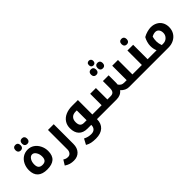

<svg xmlns="http://www.w3.org/2000/svg" viewBox="137 -2073 3521 3521"><g transform="rotate(-45 1898.0 -312.0)"><path d="M314 9.8Q191.9 9.8 128.4 -48.3Q64.9 -106.4 64.9 -220.2Q64.9 -297.9 96.9 -364Q128.9 -430.2 186 -467.5Q243.2 -504.9 316.9 -504.9Q384.8 -504.9 440.4 -468.8Q496.1 -432.6 531 -365Q565.9 -297.4 565.9 -220.2Q565.9 -101.6 502.4 -45.9Q439 9.8 314 9.8ZM313 -111.8Q365.7 -111.8 390.9 -139.9Q416 -168 416 -225.1Q416 -289.6 385.5 -337.2Q355 -384.8 312 -384.8Q269 -384.8 239 -338.4Q209 -292 209 -225.1Q209 -167.5 234.6 -139.6Q260.3 -111.8 313 -111.8ZM216.8 -581.1Q186 -581.1 168 -600.3Q149.9 -619.6 149.9 -652.8Q149.9 -686.5 167.7 -705.8Q185.5 -725.1 216.8 -725.1Q247.6 -725.1 265.1 -706.1Q282.7 -687 282.7 -652.8Q282.7 -618.7 264.6 -599.9Q246.6 -581.1 216.8 -581.1ZM386.7 -581.1Q356 -581.1 337.9 -600.3Q319.8 -619.6 319.8 -652.8Q319.8 -686.5 337.6 -705.8Q355.5 -725.1 386.7 -725.1Q418 -725.1 435.5 -705.8Q453.1 -686.5 453.1 -652.8Q453.1 -619.6 434.8 -600.3Q416.5 -581.1 386.7 -581.1Z M774.9 240.2Q723.6 240.2 680.9 228Q638.2 215.8 590.8 184.1L650.9 86.9Q677.2 103.5 697.5 109.9Q717.8 116.2 746.1 116.2Q786.1 116.2 810.5 85.7Q835 55.2 835 8.8V-495.1H983.9V16.1Q983.9 119.1 927 179.7Q870.1 240.2 774.9 240.2Z M1735.8 -120.1Q1740.7 -120.1 1740.7 -116.2V-4.9Q1740.7 0 1735.8 0H1610.8Q1610.8 114.3 1541.7 177.2Q1472.7 240.2 1346.7 240.2Q1278.8 240.2 1229.2 229.7Q1179.7 219.2 1133.8 191.9L1191.9 83Q1232.4 104 1268.6 112.5Q1304.7 121.1 1343.8 121.1Q1400.4 121.1 1431.2 90.1Q1461.9 59.1 1461.9 4.9V0H1362.8Q1255.9 0 1198.2 -60.5Q1140.6 -121.1 1140.6 -232.9Q1140.6 -312 1180.2 -371.8Q1219.7 -431.6 1292 -463.4Q1364.3 -495.1 1459 -495.1H1610.8V-120.1ZM1461.9 -120.1V-375H1429.7Q1365.7 -375 1329.8 -338.9Q1293.9 -302.7 1293.9 -236.8Q1293.9 -176.8 1318.4 -148.4Q1342.8 -120.1 1393.1 -120.1Z M2779.8 -120.1Q2785.2 -120.1 2785.2 -116.2V-4.9Q2785.2 0 2779.8 0H2441.9Q2357.4 0 2285.2 -75.2Q2229 0 2118.2 0H1726.1Q1721.2 0 1721.2 -4.9V-116.2Q1721.2 -120.1 1726.1 -120.1H1851.1V-417H2000V-120.1H2085Q2134.8 -120.1 2158 -147.7Q2181.2 -175.3 2181.2 -235.8V-417H2330.1V-224.1Q2330.1 -199.7 2327.1 -179.2Q2351.6 -146.5 2376 -133.3Q2400.4 -120.1 2439 -120.1H2501V-495.1H2649.9V-120.1ZM2261.7 -742.2Q2237.8 -742.2 2221.4 -757.3Q2205.1 -772.5 2205.1 -803.2Q2205.1 -835 2221.4 -849.4Q2237.8 -863.8 2261.7 -863.8Q2287.6 -863.8 2303.2 -847.7Q2318.8 -831.5 2318.8 -803.2Q2318.8 -775.9 2303.5 -759Q2288.1 -742.2 2261.7 -742.2ZM2176.8 -581.1Q2146 -581.1 2127.9 -600.3Q2109.9 -619.6 2109.9 -652.8Q2109.9 -686.5 2127.7 -705.8Q2145.5 -725.1 2176.8 -725.1Q2208 -725.1 2225.6 -705.8Q2243.2 -686.5 2243.2 -652.8Q2243.2 -619.6 2224.9 -600.3Q2206.5 -581.1 2176.8 -581.1ZM2347.2 -581.1Q2315.9 -581.1 2297.9 -600.3Q2279.8 -619.6 2279.8 -652.8Q2279.8 -686.5 2297.6 -705.8Q2315.4 -725.1 2347.2 -725.1Q2377.4 -725.1 2395.3 -706.1Q2413.1 -687 2413.1 -652.8Q2413.1 -619.6 2394.8 -600.3Q2376.5 -581.1 2347.2 -581.1Z M3173.8 -120.1Q3178.7 -120.1 3178.7 -116.2V-4.9Q3178.7 0 3173.8 0H2770Q2765.1 0 2765.1 -4.9V-116.2Q2765.1 -120.1 2770 -120.1H2895V-495.1H3043.9V-120.1ZM2968.3 -581.1Q2937 -581.1 2918.9 -600.3Q2900.9 -619.6 2900.9 -652.8Q2900.9 -686.5 2918.7 -705.8Q2936.5 -725.1 2968.3 -725.1Q2998.5 -725.1 3016.4 -706.1Q3034.2 -687 3034.2 -652.8Q3034.2 -619.6 3015.9 -600.3Q2997.6 -581.1 2968.3 -581.1Z M3276.9 -120.1Q3250 -181.6 3250 -257.8Q3250 -301.3 3264.6 -351.6Q3279.3 -401.9 3300.8 -438Q3349.1 -465.8 3403.6 -480.5Q3458 -495.1 3499 -495.1Q3567.4 -495.1 3623.3 -465.8Q3679.2 -436.5 3710 -383.1Q3740.7 -329.6 3740.7 -258.8Q3740.7 -182.6 3705.3 -124Q3669.9 -65.4 3606.9 -32.7Q3543.9 0 3467.8 0H3164.1Q3159.2 0 3159.2 -4.9V-116.2Q3159.2 -120.1 3164.1 -120.1ZM3388.2 -236.8Q3388.2 -186 3411.1 -120.1H3448.7Q3509.3 -120.1 3550 -160.6Q3590.8 -201.2 3590.8 -258.8Q3590.8 -312 3564.9 -343.5Q3539.1 -375 3496.1 -375Q3451.2 -375 3402.8 -347.2Q3388.2 -294.4 3388.2 -236.8Z"/></g></svg>

Font: Noto Sans Kufi Arabic
Style: Bold
Weight: 700
Designer: Monotype Design team
Foundry: Monotype Imaging Inc.
Version: Version 1.02